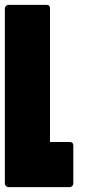

<svg xmlns="http://www.w3.org/2000/svg" viewBox="-20 -771 448 791"><path d="M0 -15V-736Q0 -742 4.5 -746.5Q9 -751 15 -751H171Q186 -751 186 -736V-186H267Q282 -186 282 -171V-15Q282 -9 277.5 -4.5Q273 0 267 0H15Q9 0 4.5 -4.5Q0 -9 0 -15Z"/></svg>

Font: Punc
Style: Bold
Weight: 400
Designer: The Kinetic
Foundry: The Kinetic
Version: Version 1.000;PS 001.001;hotconv 1.0.56